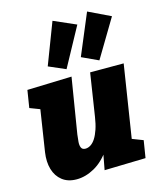

<svg xmlns="http://www.w3.org/2000/svg" viewBox="-128 -962 884 1067"><g transform="rotate(-15 313.5 -428.0)"><path d="M180 15Q130 15 97.5 -10.5Q65 -36 52.5 -79Q40 -122 48 -176L89 -441L103 -407L27 -436L43 -536L299 -544L247 -225Q244 -203 242.5 -183Q241 -163 247 -150Q253 -137 271 -137Q286 -137 301 -146.5Q316 -156 328.5 -175.5Q341 -195 351 -224.5Q361 -254 367 -294L405 -540H598L529 -100L507 -133L595 -99L579 0L342 6L370 -144L430 -252Q415 -161 374.5 -101.5Q334 -42 282.5 -13.5Q231 15 180 15ZM472 -591 377 -635 476 -871 603 -810ZM283 -591 186 -633 277 -871 405 -815Z"/></g></svg>

Font: Bitter Thin Black
Style: Italic
Weight: 900
Italic angle: -9°
Version: Version 3.020